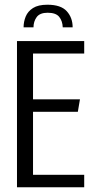

<svg xmlns="http://www.w3.org/2000/svg" viewBox="-20 -794 404 814"><path d="M181 -774Q238 -774 263 -746.5Q288 -719 288 -678H246Q245 -705 231 -722.5Q217 -740 182 -740Q149 -740 135.5 -721.5Q122 -703 122 -678H80Q80 -702 89 -724Q98 -746 120 -760Q142 -774 181 -774ZM52 -620H337V-567H120V-373H319L310 -320H120V-53H337V0H52Z"/></svg>

Font: Smooch Sans Thin Medium
Style: Regular
Weight: 500
Version: Version 1.010